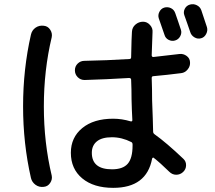

<svg xmlns="http://www.w3.org/2000/svg" viewBox="-20 -865 1040 930"><path d="M775.4 -828.1Q792 -833 807.6 -825.7Q823.2 -818.4 829.1 -800.8Q834 -788.1 842.8 -761.2Q851.6 -734.4 856.4 -720.7Q861.3 -705.1 853 -689.5Q844.7 -673.8 828.1 -668.9Q812.5 -664.1 796.9 -671.9Q781.2 -679.7 776.4 -697.3Q773.4 -706.1 749 -776.4Q744.1 -792 752 -807.6Q759.8 -823.2 775.4 -828.1ZM955.1 -815.4Q960 -802.7 982.4 -733.4Q987.3 -716.8 978.5 -700.2Q969.7 -683.6 954.1 -679.7Q937.5 -674.8 921.9 -684.1Q906.2 -693.4 901.4 -710Q896.5 -723.6 887.2 -751Q877.9 -778.3 873 -791Q867.2 -806.6 875 -822.3Q882.8 -837.9 899.9 -842.8Q917 -847.7 933.1 -839.8Q949.2 -832 955.1 -815.4ZM424.8 -125Q424.8 -44.9 522.5 -44.9Q575.2 -44.9 598.6 -71.8Q622.1 -98.6 622.1 -160.2V-165Q622.1 -173.8 616.2 -176.8Q570.3 -200.2 522 -200.2Q473.6 -200.2 449.2 -180.2Q424.8 -160.2 424.8 -125ZM528.3 44.9Q433.6 44.9 378.4 -1Q323.2 -46.9 323.2 -125Q323.2 -199.2 378.4 -244.6Q433.6 -290 528.3 -290Q570.3 -290 612.3 -277.3Q621.1 -275.4 621.1 -283.2Q620.1 -299.8 618.7 -333.5Q617.2 -367.2 617.2 -383.3Q617.2 -399.4 616.7 -431.2Q616.2 -462.9 615.2 -478.5Q615.2 -486.3 606.4 -487.3Q496.1 -480.5 389.6 -477.5Q370.1 -477.5 356.4 -491.2Q342.8 -504.9 342.8 -524.4Q342.8 -543.9 356.4 -557.1Q370.1 -570.3 388.7 -570.3Q497.1 -572.3 606.4 -579.1Q615.2 -579.1 615.2 -587.9Q617.2 -689.5 619.1 -710.9Q620.1 -732.4 636.2 -746.1Q652.3 -759.8 672.9 -759.8Q692.4 -759.8 706.5 -744.1Q720.7 -728.5 718.8 -709Q716.8 -671.9 714.8 -597.7Q714.8 -588.9 722.7 -588.9Q727.5 -588.9 849.6 -603.5Q868.2 -605.5 883.8 -594.2Q899.4 -583 900.4 -564.5Q902.3 -544.9 889.2 -528.8Q876 -512.7 857.4 -510.7Q790 -502 723.6 -496.1Q714.8 -496.1 714.8 -487.3Q715.8 -469.7 716.3 -433.6Q716.8 -397.5 716.8 -378.9Q720.7 -282.2 721.7 -227.5Q721.7 -219.7 728.5 -214.8Q786.1 -173.8 868.2 -95.7Q881.8 -83 881.3 -64Q880.9 -44.9 866.7 -31.7Q852.5 -18.6 833.5 -18.6Q814.5 -18.6 799.8 -33.2Q755.9 -76.2 724.6 -100.6Q722.7 -102.5 720.2 -101.1Q717.8 -99.6 716.8 -96.7Q690.4 44.9 528.3 44.9ZM192.4 40Q169.9 43 152.3 30.3Q134.8 17.6 129.9 -2.9Q91.8 -169.9 91.8 -350.1Q91.8 -530.3 129.9 -697.3Q134.8 -718.8 152.3 -731Q169.9 -743.2 192.4 -740.2Q211.9 -738.3 223.1 -721.2Q234.4 -704.1 230.5 -684.6Q192.4 -525.4 192.4 -349.6Q192.4 -173.8 230.5 -14.6Q234.4 3.9 223.1 21Q211.9 38.1 192.4 40Z"/></svg>

Font: Rounded Mgen+ 2m medium
Style: Regular
Weight: 500
Designer: [Source Han Sans]
Ryoko NISHIZUKA  (kana & ideographs); Paul D. Hunt (Latin, Greek & Cyrillic); Wenlong ZHANG  (bopomofo
Version: Version 1.059.20150602